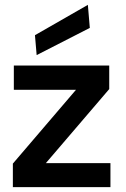

<svg xmlns="http://www.w3.org/2000/svg" viewBox="-20 -771 518 791"><path d="M33 0V-97L293 -401H37V-501H430V-404L169 -99H435V0ZM131 -544 124 -626 342 -751 350 -656Z"/></svg>

Font: DM Sans 18pt SemiBold
Style: Regular
Weight: 600
Designer: Colophon Foundry, Jonny Pinhorn
Foundry: Colophon Foundry
Version: Version 4.004;gftools[0.9.30]